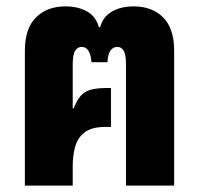

<svg xmlns="http://www.w3.org/2000/svg" viewBox="-20 -582 625 602"><path d="M58 0V-423Q58 -493 93 -527.5Q128 -562 185 -562Q225 -562 253 -546Q281 -530 290 -497H294Q303 -530 331.5 -546Q360 -562 399 -562Q457 -562 491.5 -527.5Q526 -493 526 -423V0H375V-380Q375 -412 367.5 -423.5Q360 -435 348 -435Q335 -435 326.5 -423.5Q318 -412 317 -387H267Q263 -435 236 -435Q224 -435 216 -423.5Q208 -412 208 -380V-243L211 -242Q226 -281 247.5 -293.5Q269 -306 310 -306H328V-184H310Q268 -184 246 -167.5Q224 -151 216 -123Q208 -95 208 -61V0Z"/></svg>

Font: Noto Sans Thai Cond ExtBd
Style: Regular
Weight: 800
Width: 3
Designer: Monotype Design Team
Foundry: Monotype Imaging Inc.
Version: Version 2.002; ttfautohint (v1.8.4.7-5d5b)